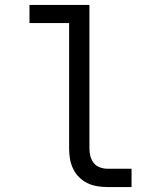

<svg xmlns="http://www.w3.org/2000/svg" viewBox="-20 -755 640 775"><path d="M413 0Q393 0 372 -3.5Q351 -7 332.5 -16Q314 -25 299 -40Q284 -55 275 -74Q266 -93 262.5 -113.5Q259 -134 259 -155V-662H99V-735H341V-155Q341 -139 345 -124Q349 -109 358.5 -97Q368 -85 383 -79.5Q398 -74 413 -74H511V0Z"/></svg>

Font: Bmono
Style: Regular
Weight: 400
Monospace: yes
Designer: Belleve Invis
Foundry: Belleve Invis
Version: Version 11.2.2; ttfautohint (v1.8.2)